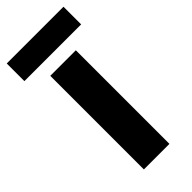

<svg xmlns="http://www.w3.org/2000/svg" viewBox="-243 -750 792 792"><g transform="rotate(-45 152.5 -354.5)"><path d="M227 0H78V-546H227ZM318 -709V-606H-13V-709Z"/></g></svg>

Font: Noto Sans Telugu
Style: Regular
Weight: 400
Designer: Jelle Bosma - Monotype Design Team
Foundry: Monotype Imaging Inc.
Version: Version 2.003